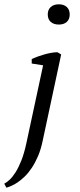

<svg xmlns="http://www.w3.org/2000/svg" viewBox="-70 -682 368 888"><path d="M129.4 -379.9 76.7 -388.2V-409.2Q89.8 -415 105.2 -420.7Q120.6 -426.3 136.5 -430.7Q152.3 -435.1 167.5 -437.7Q182.6 -440.4 195.8 -440.4L212.9 -430.2L127.9 -33.2Q119.6 7.8 106.2 39.3Q92.8 70.8 77.1 94.2Q61.5 117.7 44.7 134Q27.8 150.4 12 161.1Q-3.9 171.9 -17.6 177.7Q-31.2 183.6 -40.5 186L-50.3 167.5Q-39.6 162.1 -25.9 149.7Q-12.2 137.2 1.7 115.2Q15.6 93.3 28.6 60.8Q41.5 28.3 51.3 -16.6ZM150.9 -615.2Q150.9 -637.2 164.8 -649.7Q178.7 -662.1 202.1 -662.1Q225.1 -662.1 238.8 -649.7Q252.4 -637.2 252.4 -615.2Q252.4 -592.8 238.8 -580.6Q225.1 -568.4 202.1 -568.4Q178.7 -568.4 164.8 -580.6Q150.9 -592.8 150.9 -615.2Z"/></svg>

Font: PT Astra Serif
Style: Italic
Weight: 400
Italic angle: -16°
Designer: A.Korolkova, I. Chaeva
Foundry: ParaType Ltd
Version: Version 1.001